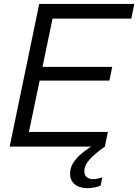

<svg xmlns="http://www.w3.org/2000/svg" viewBox="-20 -749 706 981"><path d="M29.4 0 180.4 -729H666.1L650.9 -654.1H227.6L253.7 -678.9L123.1 -52.3L107.9 -74.9H531L516 0ZM165.1 -337.1 177.4 -407.4H553.4L539 -337.1ZM426.4 212.4Q385.9 212.4 362 192.6Q338.1 172.7 338.1 138.1Q338.1 107.7 355.4 81.1Q372.7 54.4 403.5 30.1Q434.3 5.7 473.1 -16.7H509.7L516 0Q463.3 37.1 437.1 66.6Q410.9 96.1 410.9 126Q410.9 145.3 423 155.8Q435.1 166.3 457.4 166.3Q469.1 166.3 480.7 163.4Q492.3 160.6 502.3 156.6L494.7 198.9Q481.3 205 463.1 208.7Q445 212.4 426.4 212.4Z"/></svg>

Font: Mona Sans ExtraLight
Style: Italic
Weight: 200
Italic angle: -11.6951°
Designer: Deni Anggara
Foundry: GitHub
Version: Version 2.000